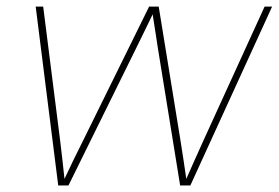

<svg xmlns="http://www.w3.org/2000/svg" viewBox="-20 -566 851 586"><path d="M157.7 0 88.9 -545.9H111.8L163.1 -140.6Q167 -107.4 170.7 -76.2Q174.3 -44.9 177.7 -11.7H172.9Q188.5 -44.9 203.6 -76.4Q218.8 -107.9 235.4 -140.6L435.1 -545.9H464.4L530.3 -140.6Q535.6 -107.9 540.3 -76.4Q544.9 -44.9 549.8 -11.7H544.9Q559.6 -44.9 573.5 -76.2Q587.4 -107.4 602.5 -140.6L787.6 -545.9H810.5L561 0H529.8L461.4 -421.9Q458.5 -441.4 455.6 -460.2Q452.6 -479 449.7 -497.8Q446.8 -516.6 443.8 -536.1H452.6Q443.4 -516.6 434.1 -497.8Q424.8 -479 415.8 -460.2Q406.7 -441.4 397 -421.9L189 0Z"/></svg>

Font: Inter Thin
Style: Italic
Weight: 250
Italic angle: -9.3988°
Designer: Rasmus Andersson
Foundry: rsms
Version: Version 4.001;git-66647c0bb